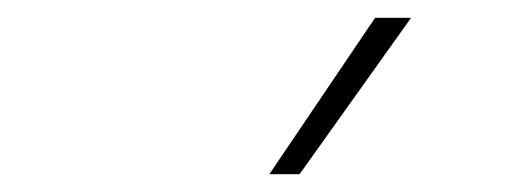

<svg xmlns="http://www.w3.org/2000/svg" viewBox="-20 -828 590 216"><path d="M283 -632 402 -808H442.5L317 -632Z"/></svg>

Font: Encode Sans SC SemiExpanded Thin
Style: Regular
Weight: 250
Width: 6
Designer: Multiple Designers
Foundry: Impallari Type
Version: Version 3.002